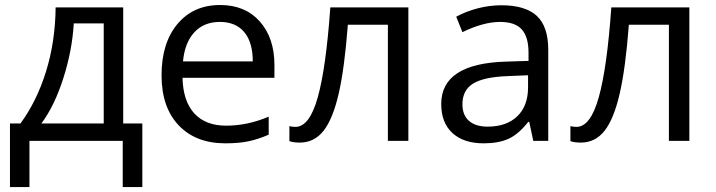

<svg xmlns="http://www.w3.org/2000/svg" viewBox="-20 -565 2871 770"><path d="M550.8 185.1H472.2V0H98.1V185.1H20V-69.8H62Q127.4 -158.7 164.6 -278.3Q201.7 -397.9 203.1 -535.2H474.1V-69.8H550.8ZM396 -69.8V-471.2H275.9Q269.5 -362.8 234.1 -251.7Q198.7 -140.6 146 -69.8Z M883.8 9.8Q765.1 9.8 696.5 -62.5Q627.9 -134.8 627.9 -263.2Q627.9 -392.6 691.7 -468.8Q755.4 -544.9 862.8 -544.9Q963.4 -544.9 1022 -478.8Q1080.6 -412.6 1080.6 -304.2V-252.9H711.9Q714.4 -158.7 759.5 -109.9Q804.7 -61 886.7 -61Q973.1 -61 1057.6 -97.2V-24.9Q1014.6 -6.3 976.3 1.7Q938 9.8 883.8 9.8ZM861.8 -477.1Q797.4 -477.1 759 -435.1Q720.7 -393.1 713.9 -318.8H993.7Q993.7 -395.5 959.5 -436.3Q925.3 -477.1 861.8 -477.1Z M1617.7 0H1535.6V-465.8H1375Q1361.8 -292 1338.4 -189.9Q1314.9 -87.9 1277.6 -40.5Q1240.2 6.8 1182.6 6.8Q1156.2 6.8 1140.6 1V-59.1Q1151.4 -56.2 1165 -56.2Q1221.2 -56.2 1254.4 -174.8Q1287.6 -293.5 1304.7 -535.2H1617.7Z M2118.7 0 2102.5 -76.2H2098.6Q2058.6 -25.9 2018.8 -8.1Q1979 9.8 1919.4 9.8Q1839.8 9.8 1794.7 -31.2Q1749.5 -72.3 1749.5 -147.9Q1749.5 -310.1 2008.8 -317.9L2099.6 -320.8V-354Q2099.6 -417 2072.5 -447Q2045.4 -477.1 1985.8 -477.1Q1918.9 -477.1 1834.5 -436L1809.6 -498Q1849.1 -519.5 1896.2 -531.7Q1943.4 -543.9 1990.7 -543.9Q2086.4 -543.9 2132.6 -501.5Q2178.7 -459 2178.7 -365.2V0ZM1935.5 -57.1Q2011.2 -57.1 2054.4 -98.6Q2097.7 -140.1 2097.7 -214.8V-263.2L2016.6 -259.8Q1919.9 -256.3 1877.2 -229.7Q1834.5 -203.1 1834.5 -147Q1834.5 -103 1861.1 -80.1Q1887.7 -57.1 1935.5 -57.1Z M2744.6 0H2662.6V-465.8H2502Q2488.8 -292 2465.3 -189.9Q2441.9 -87.9 2404.5 -40.5Q2367.2 6.8 2309.6 6.8Q2283.2 6.8 2267.6 1V-59.1Q2278.3 -56.2 2292 -56.2Q2348.1 -56.2 2381.3 -174.8Q2414.6 -293.5 2431.6 -535.2H2744.6Z"/></svg>

Font: f06252833
Style: Regular
Weight: 400
Foundry: Ascender Corporation
Version: Version 1.10